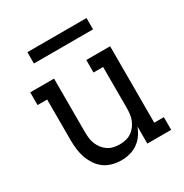

<svg xmlns="http://www.w3.org/2000/svg" viewBox="-165 -833 930 970"><g transform="rotate(-30 300.0 -347.5)"><path d="M267 8Q241 8 215 1Q189 -6 168 -21.5Q147 -37 132.5 -59.5Q118 -82 109.5 -106.5Q101 -131 98 -157.5Q95 -184 95 -210V-446H39V-520H178V-210Q178 -192 180 -174Q182 -156 188.5 -139.5Q195 -123 206 -108.5Q217 -94 232 -84Q247 -74 264.5 -70Q282 -66 300 -66Q318 -66 335.5 -70Q353 -74 368 -84Q383 -94 394 -108.5Q405 -123 411.5 -139.5Q418 -156 420 -174Q422 -192 422 -210V-447H366V-520H505V-74H561V0H422V-100Q413 -76 398.5 -55Q384 -34 363 -19.5Q342 -5 317.5 1.5Q293 8 267 8ZM128 -637V-703H473V-637Z"/></g></svg>

Font: Iosevka HT Extended
Style: Regular
Weight: 400
Width: 7
Monospace: yes
Designer: Belleve Invis
Foundry: Belleve Invis
Version: Version 32.3.0; ttfautohint (v1.8.4)